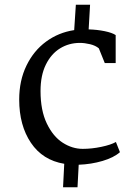

<svg xmlns="http://www.w3.org/2000/svg" viewBox="-20 -685 585 810"><path d="M61 -265Q61 -345 91.5 -408Q122 -471 174.5 -509.5Q227 -548 293 -558L300 -665H360L354 -561Q390 -560 421.5 -553.5Q453 -547 468 -537V-419H422L397 -481Q383 -493 360 -498.5Q337 -504 317 -504Q271 -504 233.5 -481Q196 -458 173.5 -412.5Q151 -367 151 -301Q151 -219 177.5 -164Q204 -109 244.5 -83Q285 -57 329 -57Q367 -57 407.5 -65.5Q448 -74 469 -86L486 -43Q460 -20 412.5 -6Q365 8 312 10L307 105H246L251 6Q160 -9 110.5 -82.5Q61 -156 61 -265Z"/></svg>

Font: Martel DemiBold
Style: Regular
Weight: 600
Designer: Dan Reynolds
Foundry: Dan Reynolds
Version: Version 1.001; ttfautohint (v1.1) -l 5 -r 5 -G 72 -x 0 -D la